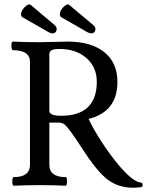

<svg xmlns="http://www.w3.org/2000/svg" viewBox="-20 -859 682 891"><path d="M223.1 -704.1Q215.3 -704.1 205.1 -710L83 -779.8Q74.2 -787.6 79.6 -803Q85 -818.4 99.9 -830.8Q114.7 -843.3 123 -835.9L232.9 -743.2Q246.1 -731.9 242.2 -718Q238.3 -704.1 223.1 -704.1ZM402.8 -704.1Q395 -704.1 384.8 -710L263.2 -779.8Q254.4 -787.6 259.5 -803Q264.6 -818.4 279.1 -830.8Q293.5 -843.3 301.8 -835.9L412.1 -743.2Q425.8 -731.9 422.1 -718Q418.5 -704.1 402.8 -704.1ZM598.1 12.2Q529.8 12.2 480.7 -24.7Q431.6 -61.5 367.2 -161.1Q326.7 -223.1 308.1 -248.3Q289.6 -273.4 278.8 -281.7Q268.1 -290 254.9 -290H209V-94.2Q209 -37.1 285.2 -37.1Q291 -37.1 290.8 -17.1Q290.5 2.9 285.2 2.9Q225.1 0 165 0Q104 0 43.9 2.9Q37.1 2.9 37.1 -17.1Q37.1 -37.1 43.9 -37.1Q119.1 -37.1 119.1 -94.2V-571.8Q119.1 -626 40 -626Q33.2 -626 33 -646Q32.7 -666 40 -666Q101.6 -663.1 163.1 -663.1Q185.1 -663.1 228.5 -664.6Q272 -666 293.9 -666Q403.3 -666 464.1 -616.9Q524.9 -567.9 524.9 -479Q524.9 -340.3 391.1 -307.1Q413.6 -259.3 452.6 -199.2Q491.7 -139.2 533.2 -89.8Q597.7 -15.1 631.8 -12.2Q636.2 -12.2 639.2 -9.3Q642.1 -6.3 642.1 -2Q642.1 9.8 632.8 9.8Q608.4 12.2 598.1 12.2ZM264.2 -321.8Q346.2 -321.8 387.7 -361.6Q429.2 -401.4 429.2 -479Q429.2 -547.4 381.1 -589.6Q333 -631.8 255.9 -631.8Q231 -631.8 220 -626.2Q209 -620.6 209 -607.9V-344.2Q209 -321.8 264.2 -321.8Z"/></svg>

Font: Junicode SmCond Medium
Style: Regular
Weight: 500
Width: 4
Designer: Peter S. Baker
Version: Version 2.206